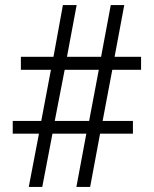

<svg xmlns="http://www.w3.org/2000/svg" viewBox="-20 -734 604 754"><path d="M93 0H146L186 -209H319L280 0H334L373 -209H502V-259H383L421 -460H534V-511H430L468 -714H415L377 -511H243L281 -714H227L190 -511H62V-460H180L142 -259H30V-209H133ZM195 -259 234 -460H368L330 -259Z"/></svg>

Font: Noto Serif Gurmukhi Medium
Style: Regular
Weight: 500
Designer: Vaibhav Singh and the Monotype Design Team
Foundry: Monotype Imaging Inc.
Version: Version 2.004